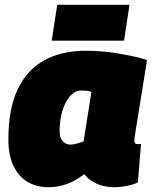

<svg xmlns="http://www.w3.org/2000/svg" viewBox="-20 -772 640 802"><path d="M456 10Q431 10 407.5 3.5Q384 -3 364.5 -15Q345 -27 332 -45Q311 -28 287 -15.5Q263 -3 237 3.5Q211 10 181 10Q133 10 95.5 -12Q58 -34 36.5 -78.5Q15 -123 15 -190Q15 -316 53.5 -398Q92 -480 164.5 -520Q237 -560 339 -560Q372 -560 407.5 -557Q443 -554 477.5 -548Q512 -542 542 -535.5Q572 -529 594 -521Q580 -433 570.5 -373.5Q561 -314 555 -278Q549 -242 546 -223Q543 -204 542 -196Q541 -188 541 -186Q541 -178 544 -174Q547 -170 555 -170Q558 -170 562 -170Q566 -170 569 -171L556 -10Q540 -2 511.5 4Q483 10 456 10ZM329 -181 362 -388Q352 -392 341 -393Q330 -394 319 -394Q294 -394 273.5 -371.5Q253 -349 241 -310.5Q229 -272 229 -224Q229 -196 242 -182Q255 -168 272 -168Q282 -168 291.5 -170Q301 -172 311 -175Q321 -178 329 -181ZM196 -602 219 -752H521L498 -602Z"/></svg>

Font: Georama ExtraCondensed Thin Black
Style: Italic
Weight: 900
Italic angle: -9°
Version: Version 1.001